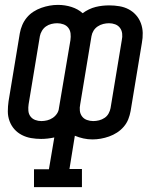

<svg xmlns="http://www.w3.org/2000/svg" viewBox="-20 -560 640 785"><path d="M119 205V132H180L202 2Q188 5 174.5 6.5Q161 8 148 8Q127 8 107 4.5Q87 1 69.5 -8Q52 -17 39 -31.5Q26 -46 19 -65Q12 -84 12 -104.5Q12 -125 15 -146L61 -424Q64 -441 71 -457.5Q78 -474 89.5 -488Q101 -502 116.5 -512Q132 -522 149 -528Q166 -534 183 -537Q200 -540 217 -540Q246 -540 272.5 -531.5Q299 -523 318 -506Q330 -515 343.5 -521.5Q357 -528 371 -531.5Q385 -535 399 -536.5Q413 -538 427 -538Q448 -538 468.5 -534.5Q489 -531 506 -522Q523 -513 536 -498.5Q549 -484 556 -465Q563 -446 563.5 -425.5Q564 -405 560 -384L514 -106Q511 -89 504.5 -72.5Q498 -56 486 -42Q474 -28 458.5 -18Q443 -8 426 -2Q409 4 392 7Q375 10 358 10Q339 10 321 6Q303 2 286 -5L264 131H315V205ZM149 -65Q161 -65 173 -68Q185 -71 195.5 -78Q206 -85 213 -95.5Q220 -106 221 -118L268 -396Q270 -410 268.5 -423Q267 -436 259.5 -446Q252 -456 239.5 -460.5Q227 -465 214 -465Q202 -465 190 -462Q178 -459 168 -452Q158 -445 151.5 -434Q145 -423 143 -412L97 -134Q95 -121 96 -107.5Q97 -94 104.5 -84Q112 -74 124 -69.5Q136 -65 149 -65ZM361 -65Q373 -65 385 -68Q397 -71 407.5 -78Q418 -85 424 -96Q430 -107 432 -118L478 -396Q481 -409 479.5 -422.5Q478 -436 470.5 -446Q463 -456 451 -460.5Q439 -465 426 -465Q414 -465 402 -462Q390 -459 379.5 -452Q369 -445 362.5 -434.5Q356 -424 354 -412L308 -134Q305 -120 306.5 -107Q308 -94 315.5 -84Q323 -74 335.5 -69.5Q348 -65 361 -65Z"/></svg>

Font: Iosevka Slab Extended Oblique
Style: Regular
Weight: 400
Width: 7
Italic angle: -9°
Monospace: yes
Designer: Belleve Invis
Foundry: Belleve Invis
Version: Version 11.1.0; ttfautohint (v1.8.3)